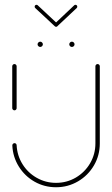

<svg xmlns="http://www.w3.org/2000/svg" viewBox="-20 -788 471 808"><path d="M40.7 -323.7Q37 -323.7 34.3 -326.5Q31.5 -329.3 31.5 -333V-509.3Q31.5 -513 34.3 -515.7Q37 -518.5 40.7 -518.5Q44.4 -518.5 47.2 -515.7Q50 -513 50 -509.3V-333Q50 -329.3 47.4 -326.5Q44.8 -323.7 40.7 -323.7ZM390.7 -518.5Q394.4 -518.5 397.2 -515.7Q400 -513 400 -509.3V-184.4Q400 -134.1 375.4 -91.9Q350.7 -49.6 308.3 -24.8Q265.9 0 215.9 0Q167 0 125.7 -23.3Q84.4 -46.7 59.3 -87Q34.1 -127.4 31.9 -175.6Q31.5 -179.3 34.3 -182.4Q37 -185.6 41.1 -185.6Q44.8 -185.6 47.4 -183Q50 -180.4 50 -176.7Q52.2 -133.3 74.8 -97Q97.4 -60.7 134.8 -39.6Q172.2 -18.5 215.9 -18.5Q261.1 -18.5 299.1 -40.7Q337 -63 359.3 -101.1Q381.5 -139.3 381.5 -184.4V-509.3Q381.5 -513 384.3 -515.7Q387 -518.5 390.7 -518.5ZM271.5 -601.5Q271.5 -605.9 274.8 -609.3Q278.1 -612.6 282.6 -612.6Q287 -612.6 290.4 -609.3Q293.7 -605.9 293.7 -601.5Q293.7 -597 290.4 -593.7Q287 -590.4 282.6 -590.4Q278.1 -590.4 274.8 -593.7Q271.5 -597 271.5 -601.5ZM138.1 -601.5Q138.1 -605.9 141.5 -609.3Q144.8 -612.6 149.3 -612.6Q153.7 -612.6 157 -609.3Q160.4 -605.9 160.4 -601.5Q160.4 -597 157 -593.7Q153.7 -590.4 149.3 -590.4Q144.8 -590.4 141.5 -593.7Q138.1 -597 138.1 -601.5ZM125.9 -760Q125.9 -763.3 128.1 -765.6Q130.4 -767.8 133.7 -767.8Q136.7 -767.8 138.9 -765.6L221.5 -688.5Q223.7 -686.3 223.7 -683Q223.7 -679.6 221.5 -677.4Q219.3 -675.2 215.9 -675.2Q213 -675.2 210.7 -677.4L128.1 -754.4Q125.9 -756.7 125.9 -760ZM297.4 -767.8Q300.7 -767.8 303 -765.6Q305.2 -763.3 305.2 -760Q305.2 -756.7 303 -754.4L221.5 -677.8L211.1 -688.9L292.2 -765.6Q294.4 -767.8 297.4 -767.8Z"/></svg>

Font: 26F Galaxy Sans Hairline
Style: Regular
Weight: 50
Designer: C₂₉H₂₅N₃O₅
Version: Version 1.100